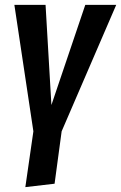

<svg xmlns="http://www.w3.org/2000/svg" viewBox="-20 -549 497 788"><path d="M457 -529 233 -10 204 205 84 219 117 -10 39 -529H167L191 -118L330 -529Z"/></svg>

Font: Fira Sans Extra Condensed Medium
Style: Italic
Weight: 500
Width: 3
Italic angle: -8°
Designer: Carrois Corporate & Edenspiekermann AG
Foundry: Carrois Corporate GbR & Edenspiekermann AG
Version: Version 4.203